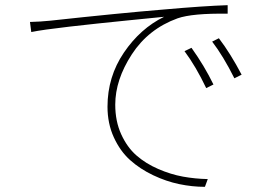

<svg xmlns="http://www.w3.org/2000/svg" viewBox="-20 -703 1040 743"><path d="M721 -518Q771 -448 806 -376L778 -362Q738 -446 694 -505ZM827 -555Q872 -496 915 -414L887 -400Q844 -486 801 -542ZM96 -618Q136 -619 175 -623Q441 -652 611 -666Q769 -680 861 -683V-650Q724 -652 667 -632Q554 -591 490 -492.5Q426 -394 426 -298Q426 -234 449 -183.5Q472 -133 508 -101.5Q544 -70 592.5 -49Q641 -28 688 -19.5Q735 -11 784 -10L773 20Q724 20 673.5 9.5Q623 -1 572.5 -25Q522 -49 483.5 -83.5Q445 -118 420.5 -171.5Q396 -225 396 -290Q396 -406 459.5 -499.5Q523 -593 615 -638Q595 -636 474.5 -624Q354 -612 249.5 -600Q145 -588 101 -579Z"/></svg>

Font: Noto Sans Korean Thin
Style: Regular
Weight: 250
Designer: Ryoko NISHIZUKA  (kana & ideographs); Paul D. Hunt (Latin, Greek & Cyrillic); Wenlong ZHANG  (bopomofo); Sandoll Communi
Foundry: Adobe Systems Incorporated
Version: Version 1.0001;PS 1;hotconv 1.0.78;makeotf.lib2.5.61930